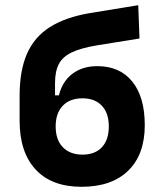

<svg xmlns="http://www.w3.org/2000/svg" viewBox="-20 -716 626 746"><path d="M296.9 9.8Q180.7 9.8 118.4 -57.4Q56.2 -124.5 56.2 -247.1V-343.8Q56.2 -441.4 84.7 -506.8Q113.3 -572.3 173.6 -610.6Q233.9 -648.9 328.6 -665L517.1 -695.8L522 -566.4L355.5 -539.6Q294.4 -529.3 259 -512.5Q223.6 -495.6 208.7 -467.3Q193.8 -439 193.8 -393.6V-345.7H209Q222.2 -399.9 261.5 -429.4Q300.8 -459 357.9 -459Q445.8 -459 494.1 -398.9Q542.5 -338.9 542.5 -229.5Q542.5 -115.7 478.3 -53Q414.1 9.8 296.9 9.8ZM300.8 -115.2Q349.1 -115.2 376 -144Q402.8 -172.9 402.8 -224.6Q402.8 -276.4 375.7 -305.2Q348.6 -334 300.8 -334Q251.5 -334 223.9 -305.2Q196.3 -276.4 196.3 -224.6Q196.3 -172.9 224.1 -144Q252 -115.2 300.8 -115.2Z"/></svg>

Font: Cascadia Mono PL
Style: Regular
Weight: 400
Monospace: yes
Designer: Aaron Bell
Foundry: Saja Typeworks
Version: Version 2102.003